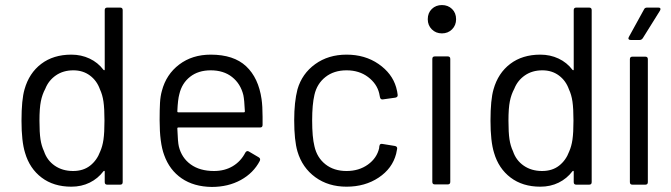

<svg xmlns="http://www.w3.org/2000/svg" viewBox="-20 -730 2652 759"><path d="M404 -700H455Q465 -700 465 -690V-10Q465 0 455 0H404Q394 0 394 -10V-52Q394 -54 392.5 -54.5Q391 -55 389 -53Q367 -24 334.5 -8Q302 8 262 8Q192 8 144.5 -28Q97 -64 79 -126Q65 -171 65 -253Q65 -336 77 -377Q95 -441 143 -477.5Q191 -514 262 -514Q301 -514 334 -498.5Q367 -483 389 -454Q391 -452 392.5 -452.5Q394 -453 394 -455V-690Q394 -700 404 -700ZM393 -253Q393 -301 389 -328.5Q385 -356 375 -377Q363 -411 335.5 -431.5Q308 -452 270 -452Q230 -452 201 -432Q172 -412 159 -379Q147 -357 141.5 -329.5Q136 -302 136 -253Q136 -206 140 -179.5Q144 -153 154 -132Q166 -96 196.5 -75Q227 -54 269 -54Q309 -54 336 -75Q363 -96 376 -131Q385 -151 389 -178Q393 -205 393 -253Z M1018 -268V-236Q1018 -226 1008 -226H685Q681 -226 681 -222Q683 -167 687 -151Q698 -106 734 -80Q770 -54 826 -54Q868 -54 900 -73Q932 -92 950 -127Q956 -136 964 -131L1003 -108Q1011 -103 1007 -94Q982 -46 932 -18.5Q882 9 817 9Q746 8 698 -25Q650 -58 629 -117Q611 -165 611 -255Q611 -297 612.5 -323.5Q614 -350 620 -371Q637 -436 688.5 -475Q740 -514 813 -514Q904 -514 953 -468Q1002 -422 1014 -338Q1018 -310 1018 -268ZM689 -358Q683 -337 681 -290Q681 -286 685 -286H944Q948 -286 948 -290Q946 -335 942 -354Q931 -399 897.5 -425.5Q864 -452 813 -452Q764 -452 731.5 -426.5Q699 -401 689 -358Z M1156 -131Q1143 -175 1143 -255Q1143 -327 1156 -377Q1174 -439 1226 -476.5Q1278 -514 1350 -514Q1423 -514 1476.5 -477Q1530 -440 1546 -385Q1551 -367 1552 -355V-353Q1552 -346 1543 -344L1493 -337H1491Q1484 -337 1482 -346L1479 -361Q1470 -399 1435 -425.5Q1400 -452 1350 -452Q1300 -452 1266.5 -425.5Q1233 -399 1223 -355Q1214 -317 1214 -254Q1214 -188 1223 -152Q1233 -107 1266.5 -80.5Q1300 -54 1350 -54Q1399 -54 1434.5 -79.5Q1470 -105 1479 -145V-149L1480 -153Q1481 -163 1492 -161L1541 -153Q1551 -151 1550 -142L1546 -122Q1531 -64 1477 -28Q1423 8 1350 8Q1278 8 1226.5 -29.5Q1175 -67 1156 -131Z M1671 -654Q1671 -679 1687 -694.5Q1703 -710 1727 -710Q1751 -710 1767 -694.5Q1783 -679 1783 -654Q1783 -630 1767 -614Q1751 -598 1727 -598Q1703 -598 1687 -614Q1671 -630 1671 -654ZM1689 -11V-497Q1689 -507 1699 -507H1750Q1760 -507 1760 -497V-11Q1760 -1 1750 -1H1699Q1689 -1 1689 -11Z M2258 -700H2309Q2319 -700 2319 -690V-10Q2319 0 2309 0H2258Q2248 0 2248 -10V-52Q2248 -54 2246.5 -54.5Q2245 -55 2243 -53Q2221 -24 2188.5 -8Q2156 8 2116 8Q2046 8 1998.5 -28Q1951 -64 1933 -126Q1919 -171 1919 -253Q1919 -336 1931 -377Q1949 -441 1997 -477.5Q2045 -514 2116 -514Q2155 -514 2188 -498.5Q2221 -483 2243 -454Q2245 -452 2246.5 -452.5Q2248 -453 2248 -455V-690Q2248 -700 2258 -700ZM2247 -253Q2247 -301 2243 -328.5Q2239 -356 2229 -377Q2217 -411 2189.5 -431.5Q2162 -452 2124 -452Q2084 -452 2055 -432Q2026 -412 2013 -379Q2001 -357 1995.5 -329.5Q1990 -302 1990 -253Q1990 -206 1994 -179.5Q1998 -153 2008 -132Q2020 -96 2050.5 -75Q2081 -54 2123 -54Q2163 -54 2190 -75Q2217 -96 2230 -131Q2239 -151 2243 -178Q2247 -205 2247 -253Z M2470 -10V-496Q2470 -506 2480 -506H2531Q2541 -506 2541 -496V-10Q2541 0 2531 0H2480Q2470 0 2470 -10ZM2466 -584 2526 -693Q2529 -700 2538 -700H2583Q2589 -700 2590.5 -696.5Q2592 -693 2589 -688L2521 -579Q2516 -572 2509 -572H2473Q2467 -572 2465 -575.5Q2463 -579 2466 -584Z"/></svg>

Font: Amber EN
Style: Regular
Weight: 400
Designer: Jeremy Tribby
Foundry: Tribby Type Co.
Version: Version 1.403 November 24, 2021